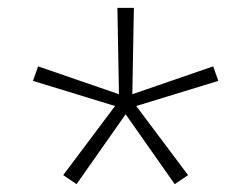

<svg xmlns="http://www.w3.org/2000/svg" viewBox="-20 -763 640 489"><path d="M175 -294 141 -317 273 -493 64 -557 77 -594 283 -523 279 -743H321L317 -523L523 -594L536 -557L327 -493L459 -317L425 -294L300 -472Z"/></svg>

Font: Iosevka Extralight Extended
Style: Regular
Weight: 200
Width: 7
Monospace: yes
Designer: Belleve Invis
Foundry: Belleve Invis
Version: Version 32.5.0; ttfautohint (v1.8.4)